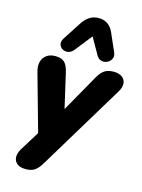

<svg xmlns="http://www.w3.org/2000/svg" viewBox="-141 -864 840 1133"><g transform="rotate(15 279.0 -297.5)"><path d="M130 189Q97 189 78.5 174.5Q60 160 58.5 136Q57 112 73 85L168 -69L158 3L50 -383Q40 -418 47.5 -444.5Q55 -471 76 -486Q97 -501 129 -501Q165 -501 184 -484Q203 -467 213 -422L271 -170H237L389 -439Q408 -473 429.5 -487Q451 -501 485 -501Q518 -501 537 -486.5Q556 -472 558 -448.5Q560 -425 543 -397L227 126Q207 160 186 174.5Q165 189 130 189ZM456 -615Q467 -592 459 -574.5Q451 -557 434 -548.5Q417 -540 398.5 -544Q380 -548 368 -568L310 -670L227 -565Q212 -547 193.5 -544Q175 -541 159.5 -550Q144 -559 139.5 -576Q135 -593 149 -615L217 -720Q236 -751 261 -767.5Q286 -784 317 -784Q350 -784 373 -768Q396 -752 409 -722Z"/></g></svg>

Font: Nunito ExtraLight Black
Style: Italic
Weight: 900
Italic angle: -9°
Version: Version 3.602